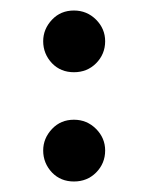

<svg xmlns="http://www.w3.org/2000/svg" viewBox="-20 -339 286 369"><path d="M63 -49.8Q63 -73.2 80.1 -91.3Q96.7 -108.9 122.1 -108.9Q147 -108.9 164.6 -91.3Q182.1 -73.7 182.1 -49.8Q182.1 -24.9 164.6 -7.3Q147.5 9.8 122.1 9.8Q96.7 9.8 80.1 -7.3Q63 -25.4 63 -49.8ZM63 -259.8Q63 -283.2 80.1 -301.3Q96.7 -318.8 122.1 -318.8Q147 -318.8 164.6 -301.3Q182.1 -283.7 182.1 -259.8Q182.1 -234.9 164.6 -217.3Q147.5 -200.2 122.1 -200.2Q96.7 -200.2 80.1 -217.3Q63 -235.4 63 -259.8Z"/></svg>

Font: SimahzazaarabicW05-SemiBold
Style: Regular
Weight: 600
Designer: Ahmed zaza
Foundry: Ahmed zaza
Version: Version 1.001